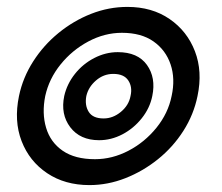

<svg xmlns="http://www.w3.org/2000/svg" viewBox="-20 -526 644 556"><path d="M239 10Q168 10 116.5 -24.5Q65 -59 42.5 -117.5Q20 -176 35 -248Q46 -301 76 -348Q106 -395 149.5 -430.5Q193 -466 244 -486Q295 -506 349 -506Q420 -506 471 -471Q522 -436 544.5 -377.5Q567 -319 552 -248Q541 -194 511 -147Q481 -100 437.5 -65Q394 -30 343 -10Q292 10 239 10ZM255 -65Q305 -65 352 -89.5Q399 -114 433 -156Q467 -198 477 -248Q488 -298 474 -339.5Q460 -381 424.5 -406Q389 -431 333 -431Q283 -431 236 -406Q189 -381 155.5 -339.5Q122 -298 111 -248Q101 -198 113.5 -156Q126 -114 161.5 -89.5Q197 -65 255 -65ZM267 -120Q212 -120 183.5 -157.5Q155 -195 166 -248Q174 -283 197 -312Q220 -341 253 -358Q286 -375 321 -375Q379 -375 405.5 -338Q432 -301 421 -248Q414 -213 390.5 -183.5Q367 -154 334.5 -137Q302 -120 267 -120ZM280 -183Q307 -183 330 -202Q353 -221 358 -248Q364 -274 351.5 -293Q339 -312 308 -312Q280 -312 258 -293Q236 -274 230 -248Q225 -221 237 -202Q249 -183 280 -183Z"/></svg>

Font: Kanit
Style: Italic
Weight: 400
Italic angle: -12°
Designer: Katatrad Team
Foundry: CadsonDemak
Version: Version 2.000; ttfautohint (v1.8.3)